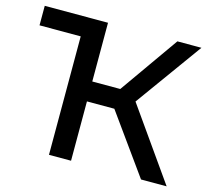

<svg xmlns="http://www.w3.org/2000/svg" viewBox="-101 -821 1037 941"><g transform="rotate(15 417.5 -350.0)"><path d="M687 -700 477 -402H335V-700H14V-601H223V0H335V-301H474L690 0H820L565 -362L809 -700Z"/></g></svg>

Font: Montserrat-Alt1 SemBd
Style: Regular
Weight: 600
Designer: Differentunic
Foundry: Differentunic
Version: Version 7.222